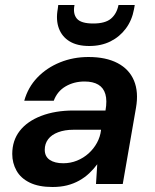

<svg xmlns="http://www.w3.org/2000/svg" viewBox="-20 -736 621 768"><path d="M190 12Q135 12 99 -5.5Q63 -23 46 -53.5Q29 -84 29 -120Q29 -174 59 -212.5Q89 -251 145 -272.5Q201 -294 275 -294H402Q409 -334 401.5 -359.5Q394 -385 373 -397.5Q352 -410 318 -410Q276 -410 242.5 -390.5Q209 -371 195 -333H77Q92 -387 129.5 -426Q167 -465 220 -486.5Q273 -508 334 -508Q404 -508 450.5 -483.5Q497 -459 516 -413.5Q535 -368 524 -305L471 0H364L369 -79Q355 -60 337 -43Q319 -26 296.5 -13.5Q274 -1 248 5.5Q222 12 190 12ZM233 -83Q262 -83 288 -93.5Q314 -104 334.5 -122.5Q355 -141 368 -165Q381 -189 384 -215V-217H274Q239 -217 212.5 -207Q186 -197 172.5 -179Q159 -161 159 -137Q159 -110 179 -96.5Q199 -83 233 -83ZM337 -552Q289 -552 258.5 -570.5Q228 -589 215.5 -622.5Q203 -656 211 -700L213 -716H278Q271 -681 287.5 -661.5Q304 -642 353 -642Q401 -642 424 -661.5Q447 -681 454 -716H519L516 -699Q508 -655 483.5 -622Q459 -589 422 -570.5Q385 -552 337 -552Z"/></svg>

Font: DM Sans 24pt SemiBold
Style: Italic
Weight: 600
Italic angle: -10°
Designer: Colophon Foundry, Jonny Pinhorn
Foundry: Colophon Foundry
Version: Version 4.004;gftools[0.9.30]